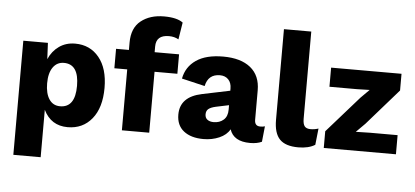

<svg xmlns="http://www.w3.org/2000/svg" viewBox="-58 -853 2571 1190"><g transform="rotate(5 1227.5 -258.0)"><path d="M383 -510Q476 -510 532 -441.5Q588 -373 588 -252Q588 -129 531.5 -59.5Q475 10 381 10Q277 10 231 -85V210H61V-500H214L219 -399Q241 -450 283.5 -480Q326 -510 383 -510ZM323 -115Q417 -115 417 -250Q417 -385 324 -385Q281 -385 256 -349.5Q231 -314 231 -250Q231 -187 255 -151Q279 -115 323 -115Z M878 -535V-500H1030V-379H888V0H718V-379H638V-500H718V-546Q718 -637 774 -681.5Q830 -726 917 -726Q998 -726 1035 -698L1018 -592Q992 -607 958 -607Q878 -607 878 -535Z M1570 -98Q1588 -98 1599 -102L1589 -5Q1559 9 1516 9Q1413 9 1389 -65Q1369 -29 1324 -9.5Q1279 10 1226 10Q1148 10 1103 -25.5Q1058 -61 1058 -128Q1058 -239 1193 -267L1366 -303V-317Q1366 -352 1346.5 -372.5Q1327 -393 1294 -393Q1221 -393 1205 -318L1061 -352Q1075 -426 1136.5 -468Q1198 -510 1304 -510Q1414 -510 1474.5 -461Q1535 -412 1535 -320V-137Q1535 -98 1570 -98ZM1280 -100Q1317 -100 1341.5 -121.5Q1366 -143 1366 -185V-213L1285 -196Q1254 -189 1240 -177.5Q1226 -166 1226 -144Q1226 -122 1241 -111Q1256 -100 1280 -100Z M1834 -712V-170Q1834 -137 1845 -123Q1856 -109 1882 -109Q1907 -109 1931 -117L1920 -15Q1880 10 1816 10Q1736 10 1700 -27.5Q1664 -65 1664 -148V-712Z M1974 0V-104L2173 -330L2226 -383L2147 -381H1976V-500H2414V-396L2218 -172L2163 -117L2251 -119H2423V0Z"/></g></svg>

Font: Elaine Sans
Style: Bold
Weight: 700
Designer: Wei Huang
Foundry: Wei Huang
Version: Version 2.001;December 24, 2019;FontCreator 12.0.0.2547 64-b